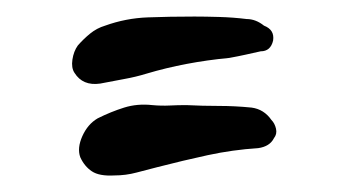

<svg xmlns="http://www.w3.org/2000/svg" viewBox="-20 -387 420 232"><path d="M101 -286Q80 -283 70 -299Q66 -305 67.5 -315Q69 -325 74 -332Q81 -340 89 -346.5Q97 -353 107 -356Q132 -365 158.5 -366Q185 -367 215 -367Q228 -367 245 -366.5Q262 -366 278 -364Q289 -364 299 -356Q312 -351 310 -338Q307 -325 295 -325Q286 -323 277 -321Q268 -319 257 -317Q204 -312 157 -298Q144 -294 130 -291.5Q116 -289 101 -286ZM308 -242Q312 -238 313.5 -231.5Q315 -225 311 -220Q306 -210 292 -208Q261 -206 231 -199.5Q201 -193 170 -185Q158 -182 145 -178.5Q132 -175 118 -175Q100 -174 91 -180Q82 -186 77 -197Q73 -208 79.5 -222.5Q86 -237 98 -244Q114 -252 130 -257Q146 -262 164 -260Q175 -259 185 -259.5Q195 -260 205 -260Q225 -259 244.5 -259Q264 -259 284 -257Q299 -255 308 -242Z"/></svg>

Font: Delicious Handrawn
Style: Regular
Weight: 400
Designer: Agung Rohmat
Foundry: Agung Rohmat
Version: Version 1.002; ttfautohint (v1.8.4.7-5d5b);gftools[0.9.27]